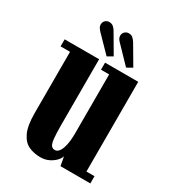

<svg xmlns="http://www.w3.org/2000/svg" viewBox="-174 -793 806 897"><g transform="rotate(30 229.5 -344.0)"><path d="M184.5 11Q150.5 11 122.2 -2Q94 -15 77 -51Q60 -87 60 -155.5V-485H9V-523H195V-171Q195 -122.5 197.8 -96.5Q200.5 -70.5 207.8 -61.2Q215 -52 227.5 -52Q240 -52 249.8 -65Q259.5 -78 265.2 -104Q271 -130 271 -170V-485H227V-523H406V-39H449.5V0H288.5L279.5 -48.5Q277 -37.5 264.8 -23.8Q252.5 -10 232 0.5Q211.5 11 184.5 11ZM323.5 -552 243.5 -635Q234.5 -643.5 229.8 -651Q225 -658.5 225 -667Q225 -681 234 -689.2Q243 -697.5 255 -697.5Q269.5 -697.5 278.2 -689.2Q287 -681 293.5 -670L353 -568.5ZM218.5 -552 137.5 -635Q129 -644 124.5 -651.2Q120 -658.5 120 -667Q120 -681 128.8 -689.2Q137.5 -697.5 149.5 -697.5Q164 -697.5 173 -689.2Q182 -681 188 -670L247.5 -568.5Z"/></g></svg>

Font: Imbue Thin 10pt ExtraBold
Style: Regular
Weight: 800
Version: Version 1.102